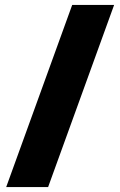

<svg xmlns="http://www.w3.org/2000/svg" viewBox="-20 -744 482 774"><path d="M440 -724H271L5 10H174Z"/></svg>

Font: Noto Sans Thai Looped UI Narrow Black
Style: Regular
Weight: 900
Width: 4
Designer: Cadson Demak Team
Foundry: Cadson Demak Co., Ltd.
Version: Version 1.000